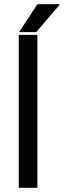

<svg xmlns="http://www.w3.org/2000/svg" viewBox="-20 -888 301 908"><path d="M68.7 0V-723H156.7V0ZM70.3 -736 156.8 -868H260.3L261.3 -865L151 -736Z"/></svg>

Font: Archivo SemiBold
Style: Regular
Weight: 600
Designer: Hector Gatti
Foundry: Omnibus-Type
Version: Version 2.001